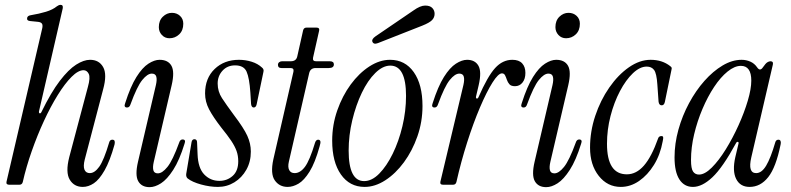

<svg xmlns="http://www.w3.org/2000/svg" viewBox="-20 -763 3267 793"><path d="M322 9Q286 9 268 -21Q250 -51 266 -114L343 -404Q354 -443 346.5 -458Q339 -473 325 -473Q303 -473 275.5 -445.5Q248 -418 218.5 -370.5Q189 -323 161.5 -263.5Q134 -204 111 -138.5Q88 -73 74 -11Q71 0 60 0H18Q4 0 7 -13L153 -640Q158 -658 153.5 -665Q149 -672 135 -673L105 -676Q90 -677 92 -689Q94 -698 106 -700Q142 -706 170 -714.5Q198 -723 215 -737Q223 -743 230 -743Q242 -743 239 -728L141 -303Q140 -296 144 -295Q148 -294 151 -300Q191 -382 227 -429Q263 -476 294.5 -496Q326 -516 352 -516Q389 -516 406 -486Q423 -456 406 -394L330 -104Q323 -76 329 -62Q335 -48 351 -48Q371 -48 390 -74.5Q409 -101 431 -175Q434 -186 444 -186Q452 -186 453.5 -180Q455 -174 453 -166Q434 -98 412 -59.5Q390 -21 367.5 -6Q345 9 322 9Z M680 -605Q661 -605 648.5 -618.5Q636 -632 636 -651Q636 -678 652.5 -694Q669 -710 690 -710Q710 -710 723.5 -697.5Q737 -685 737 -665Q737 -637 720 -621Q703 -605 680 -605ZM598 10Q565 10 551 -14.5Q537 -39 550 -95L624 -412Q629 -434 625.5 -446.5Q622 -459 607 -459Q589 -459 567.5 -432.5Q546 -406 519 -332Q515 -319 505 -319Q490 -319 497 -337Q519 -406 543.5 -445Q568 -484 593 -500Q618 -516 639 -516Q674 -516 688 -491.5Q702 -467 689 -411L615 -94Q610 -72 613.5 -59.5Q617 -47 632 -47Q650 -47 671.5 -73.5Q693 -100 720 -174Q724 -187 734 -187Q749 -187 742 -169Q721 -101 695.5 -61.5Q670 -22 645 -6Q620 10 598 10Z M880 9Q847 9 810.5 -1Q774 -11 755 -26Q748 -32 749 -44L771 -175Q773 -188 783 -188Q794 -188 794 -174L796 -126Q798 -69 823.5 -42.5Q849 -16 886 -16Q918 -16 941 -36.5Q964 -57 964 -97Q964 -120 957 -139.5Q950 -159 935 -181.5Q920 -204 894 -236Q860 -280 843.5 -311.5Q827 -343 827 -377Q827 -440 866.5 -478Q906 -516 967 -516Q994 -516 1019.5 -508Q1045 -500 1062 -484Q1071 -477 1068 -466L1040 -332Q1037 -319 1028 -319Q1019 -319 1017 -333L1014 -381Q1010 -441 998.5 -467Q987 -493 951 -493Q919 -493 899 -471Q879 -449 879 -418Q879 -385 897 -357.5Q915 -330 946 -288Q987 -234 1001.5 -202Q1016 -170 1016 -137Q1016 -95 997.5 -62Q979 -29 948 -10Q917 9 880 9Z M1168 9Q1134 9 1115 -18Q1096 -45 1109 -105L1192 -467Q1195 -482 1180 -482H1142Q1128 -482 1128 -495Q1128 -502 1133 -506Q1138 -510 1145 -510H1181Q1204 -510 1208 -531L1232 -638Q1235 -649 1246 -649H1287Q1301 -649 1298 -636L1273 -525Q1270 -510 1285 -510H1342Q1359 -510 1359 -497Q1359 -482 1338 -482H1284Q1262 -482 1257 -461L1173 -95Q1168 -73 1174.5 -60.5Q1181 -48 1197 -48Q1220 -48 1239.5 -74Q1259 -100 1281 -173Q1285 -186 1294 -186Q1301 -186 1303 -180Q1305 -174 1300 -158Q1281 -90 1258.5 -54Q1236 -18 1213 -4.5Q1190 9 1168 9Z M1486 9Q1424 9 1388 -42.5Q1352 -94 1352 -182Q1352 -247 1373 -307Q1394 -367 1428.5 -414Q1463 -461 1505.5 -488.5Q1548 -516 1591 -516Q1653 -516 1689 -465Q1725 -414 1725 -325Q1725 -260 1704 -200Q1683 -140 1648.5 -93Q1614 -46 1571.5 -18.5Q1529 9 1486 9ZM1484 -15Q1516 -15 1546.5 -46Q1577 -77 1602 -128Q1627 -179 1642 -241.5Q1657 -304 1657 -367Q1657 -492 1592 -492Q1561 -492 1530 -461.5Q1499 -431 1474.5 -380Q1450 -329 1435 -266.5Q1420 -204 1420 -141Q1420 -15 1484 -15ZM1541 -585Q1523 -578 1518 -591Q1514 -601 1531 -613L1688 -720Q1716 -740 1736 -740Q1756 -740 1765.5 -730Q1775 -720 1775 -706Q1775 -691 1764.5 -680Q1754 -669 1724 -657Z M1810 0Q1796 0 1799 -13L1894 -412Q1899 -434 1895.5 -446.5Q1892 -459 1877 -459Q1859 -459 1837.5 -432.5Q1816 -406 1789 -332Q1785 -319 1775 -319Q1760 -319 1767 -337Q1789 -406 1813.5 -445Q1838 -484 1863 -500Q1888 -516 1909 -516Q1942 -516 1956 -491.5Q1970 -467 1957 -411L1946 -364Q1945 -357 1949 -356Q1953 -355 1956 -361Q1994 -448 2025 -482Q2056 -516 2096 -516Q2123 -516 2136.5 -501.5Q2150 -487 2150 -462Q2150 -437 2138 -422Q2126 -407 2107 -407Q2091 -407 2084 -415Q2077 -423 2073.5 -433.5Q2070 -444 2066 -452Q2062 -460 2053 -460Q2038 -460 2014 -422Q1990 -384 1962.5 -319.5Q1935 -255 1909.5 -175Q1884 -95 1865 -11Q1862 0 1851 0Z M2318 -605Q2299 -605 2286.5 -618.5Q2274 -632 2274 -651Q2274 -678 2290.5 -694Q2307 -710 2328 -710Q2348 -710 2361.5 -697.5Q2375 -685 2375 -665Q2375 -637 2358 -621Q2341 -605 2318 -605ZM2236 10Q2203 10 2189 -14.5Q2175 -39 2188 -95L2262 -412Q2267 -434 2263.5 -446.5Q2260 -459 2245 -459Q2227 -459 2205.5 -432.5Q2184 -406 2157 -332Q2153 -319 2143 -319Q2128 -319 2135 -337Q2157 -406 2181.5 -445Q2206 -484 2231 -500Q2256 -516 2277 -516Q2312 -516 2326 -491.5Q2340 -467 2327 -411L2253 -94Q2248 -72 2251.5 -59.5Q2255 -47 2270 -47Q2288 -47 2309.5 -73.5Q2331 -100 2358 -174Q2362 -187 2372 -187Q2387 -187 2380 -169Q2359 -101 2333.5 -61.5Q2308 -22 2283 -6Q2258 10 2236 10Z M2544 9Q2489 9 2453 -36.5Q2417 -82 2417 -153Q2417 -220 2438.5 -284.5Q2460 -349 2496.5 -401.5Q2533 -454 2577.5 -485Q2622 -516 2667 -516Q2715 -516 2748 -490Q2753 -486 2754 -483.5Q2755 -481 2753 -473L2726 -342Q2723 -328 2713 -328Q2702 -328 2700 -343L2695 -414Q2692 -460 2681.5 -474Q2671 -488 2651 -488Q2623 -488 2594 -460.5Q2565 -433 2540.5 -386.5Q2516 -340 2501.5 -283.5Q2487 -227 2487 -169Q2487 -43 2569 -43Q2608 -43 2639.5 -79Q2671 -115 2698 -191Q2701 -201 2712 -201Q2718 -201 2719 -196.5Q2720 -192 2717 -179Q2707 -124 2681 -82Q2655 -40 2619.5 -15.5Q2584 9 2544 9Z M2842 9Q2806 9 2786 -22Q2766 -53 2766 -113Q2766 -170 2782 -227.5Q2798 -285 2826 -337Q2854 -389 2889.5 -429Q2925 -469 2964.5 -492.5Q3004 -516 3043 -516Q3062 -516 3079 -508.5Q3096 -501 3107 -485Q3113 -476 3119 -476Q3125 -476 3131 -485Q3142 -501 3149 -505.5Q3156 -510 3162 -510Q3175 -510 3172 -496L3083 -113Q3068 -48 3103 -48Q3126 -48 3144.5 -79Q3163 -110 3182 -175Q3185 -186 3195 -186Q3202 -186 3204 -180Q3206 -174 3204 -166Q3185 -72 3153 -31.5Q3121 9 3076 9Q3037 9 3020.5 -24Q3004 -57 3017 -114L3030 -169Q3032 -176 3027.5 -177Q3023 -178 3020 -172Q2965 -71 2922.5 -31Q2880 9 2842 9ZM2867 -42Q2891 -42 2920 -71Q2949 -100 2977.5 -146Q3006 -192 3030 -245Q3054 -298 3068.5 -347Q3083 -396 3083 -430Q3083 -491 3040 -491Q3014 -491 2985 -467.5Q2956 -444 2929.5 -404Q2903 -364 2881.5 -313.5Q2860 -263 2847 -208.5Q2834 -154 2834 -102Q2834 -67 2842.5 -54.5Q2851 -42 2867 -42Z"/></svg>

Font: Instrument Serif
Style: Italic
Weight: 400
Italic angle: -13°
Designer: Rodrigo Fuenzalida
Foundry: fragTYPE
Version: Version 1.000; ttfautohint (v1.8.4.7-5d5b);gftools[0.9.27]